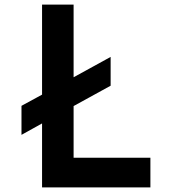

<svg xmlns="http://www.w3.org/2000/svg" viewBox="-20 -820 740 840"><path d="M74 -230 164 -280V0H638V-130H302V-356L464 -445V-571L302 -482V-800H164V-406L74 -357Z"/></svg>

Font: Martian Mono Std Md
Style: Regular
Weight: 500
Monospace: yes
Designer: Roman Shamin
Foundry: Evil Martians
Version: Version 1.000